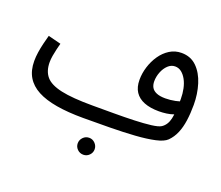

<svg xmlns="http://www.w3.org/2000/svg" viewBox="-118 -673 1219 1057"><g transform="rotate(20 491.5 -145.0)"><path d="M390 21 416 -61Q477 -61 540.5 -61Q604 -61 660 -63Q716 -65 756.5 -70Q797 -75 813 -85Q842 -104 851 -144.5Q860 -185 860 -261Q860 -292 854 -320.5Q848 -349 836 -371Q824 -393 807.5 -406Q791 -419 770 -419Q747 -419 728.5 -401.5Q710 -384 699.5 -357Q689 -330 689 -303Q689 -282 697.5 -267Q706 -252 726 -243.5Q746 -235 778 -235Q807 -235 836.5 -241Q866 -247 887 -257L891 -187Q875 -176 855 -169Q835 -162 813 -159Q791 -156 769 -156Q718 -156 682.5 -170Q647 -184 628.5 -212Q610 -240 610 -283Q610 -321 622 -359.5Q634 -398 656 -430Q678 -462 709 -481.5Q740 -501 778 -501Q832 -501 867.5 -466Q903 -431 920.5 -374.5Q938 -318 938 -255Q938 -205 932 -162.5Q926 -120 912 -87Q898 -54 874 -30Q855 -11 807.5 -0.5Q760 10 693 14.5Q626 19 548 20Q470 21 390 21ZM390 21Q301 21 233.5 9.5Q166 -2 121 -26Q76 -50 53 -88.5Q30 -127 30 -182Q30 -207 34 -233.5Q38 -260 44.5 -287Q51 -314 58 -339L133 -320Q129 -305 124 -284.5Q119 -264 115.5 -243Q112 -222 112 -205Q112 -153 138.5 -121.5Q165 -90 231 -75.5Q297 -61 416 -61L436 -11ZM460 211Q439 211 424.5 196.5Q410 182 410 162Q410 142 424.5 127Q439 112 460 112Q480 112 494.5 127Q509 142 509 162Q509 182 494.5 196.5Q480 211 460 211Z"/></g></svg>

Font: Farlight84_Sys_V01
Style: Regular
Weight: 400
Designer: Ryoko NISHIZUKA  (kana, bopomofo & ideographs); Paul D. Hunt (Latin, Greek & Cyrillic); Sandoll Communications , Soo-you
Foundry: Adobe
Version: Version 2.004;October 29, 2024;FontCreator 14.0.0.2814 64-bi